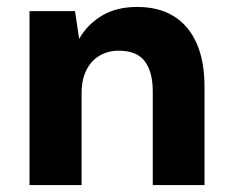

<svg xmlns="http://www.w3.org/2000/svg" viewBox="-20 -533 668 553"><path d="M65 0V-501H196L208 -421Q231 -462 273 -487.5Q315 -513 375 -513Q438 -513 481 -486Q524 -459 546.5 -408Q569 -357 569 -284V0H420V-270Q420 -326 397 -356.5Q374 -387 322 -387Q291 -387 266.5 -372.5Q242 -358 228.5 -330.5Q215 -303 215 -265V0Z"/></svg>

Font: DM Sans 17pt Black
Style: Regular
Weight: 900
Version: Version 4.004;gftools[0.9.30]